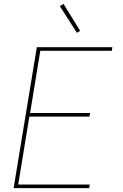

<svg xmlns="http://www.w3.org/2000/svg" viewBox="-20 -981 640 1001"><path d="M51 0 172 -735H566L563 -716H190L137 -392H450L446 -373H133L75 -19H448L445 0ZM381 -810 292 -949 311 -961 398 -820Z"/></svg>

Font: Iosevka Aile Thin Oblique
Style: Regular
Weight: 100
Italic angle: -9°
Designer: Belleve Invis
Foundry: Belleve Invis
Version: Version 31.1.0; ttfautohint (v1.8.4)